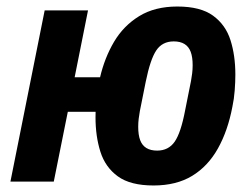

<svg xmlns="http://www.w3.org/2000/svg" viewBox="-20 -557 769 589"><path d="M451 12Q380 12 341.5 -16Q303 -44 288 -91.5Q273 -139 273 -197Q273 -220 274.5 -236Q276 -252 278 -270L316 -214H188L145 0H12L117 -525H250L209 -320H287Q301 -380 330 -429Q359 -478 407 -507.5Q455 -537 524 -537Q595 -537 633.5 -509Q672 -481 687 -434Q702 -387 702 -328Q702 -306 700 -279.5Q698 -253 693 -230Q679 -156 648.5 -101.5Q618 -47 569.5 -17.5Q521 12 451 12ZM462 -95Q497 -95 516 -122.5Q535 -150 548 -219L566 -309Q568 -320 569.5 -332Q571 -344 571 -357Q571 -382 565 -398Q559 -414 546 -422Q533 -430 513 -430Q478 -430 459.5 -402.5Q441 -375 427 -306L409 -216Q407 -205 405.5 -193Q404 -181 404 -168Q404 -143 410 -127Q416 -111 429 -103Q442 -95 462 -95Z"/></svg>

Font: IBM Plex Sans Condensed
Style: Bold Italic
Weight: 700
Width: 3
Italic angle: -11.31°
Designer: Mike Abbink, Paul van der Laan, Pieter van Rosmalen
Foundry: Bold Monday
Version: Version 3.201